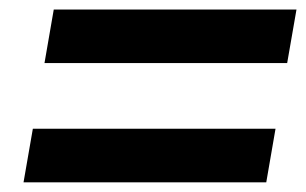

<svg xmlns="http://www.w3.org/2000/svg" viewBox="-20 -543 628 394"><path d="M28.3 -168.9 47.4 -278.8H545.4L526.4 -168.9ZM71.3 -413.6 90.3 -523.4H588.4L569.3 -413.6Z"/></svg>

Font: Cascadia Code NF SemiBold
Style: Italic
Weight: 600
Italic angle: -10°
Monospace: yes
Designer: Aaron Bell
Foundry: Saja Typeworks
Version: Version 2404.023; ttfautohint (v1.8.4)